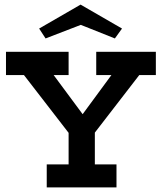

<svg xmlns="http://www.w3.org/2000/svg" viewBox="-20 -814 703 834"><path d="M6 -589H278V-488H213L339 -318L464 -488H398V-589H657V-488H585L392 -238V-100H486V0H183V-100H278V-237L84 -488H6ZM330 -794 510 -690 479 -647 331 -706 178 -647 150 -690Z"/></svg>

Font: Podkova
Style: Bold
Weight: 700
Designer: Ilya Yudin
Foundry: Cyreal (www.cyreal.org)
Version: Version 2.102; ttfautohint (v1.8.1.43-b0c9)